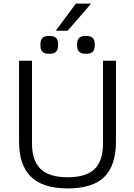

<svg xmlns="http://www.w3.org/2000/svg" viewBox="-20 -1038 748 1068"><path d="M86 -251V-700H158V-241Q158 -144 206 -98Q254 -52 356 -52Q459 -52 506 -97.5Q553 -143 553 -241V-700H625V-251Q625 -117 560 -53.5Q495 10 356 10Q219 10 152.5 -54.5Q86 -119 86 -251ZM205 -784V-793Q205 -838 250 -838H258Q303 -838 303 -793V-784Q303 -739 258 -739H250Q205 -739 205 -784ZM409 -784V-793Q409 -838 454 -838H462Q507 -838 507 -793V-784Q507 -739 462 -739H454Q409 -739 409 -784ZM402 -1018H487L356 -867H290Z"/></svg>

Font: Krub
Style: Regular
Weight: 400
Designer: Ekaluck Peanpanawate
Foundry: Cadson Demak Co.,Ltd.
Version: Version 1.000; ttfautohint (v1.6)